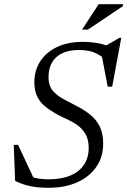

<svg xmlns="http://www.w3.org/2000/svg" viewBox="-20 -878 602 908"><path d="M485 -593Q452.5 -618.5 424.8 -630Q397 -641.5 352 -641.5Q307 -641.5 275 -626.5Q243 -611.5 226.2 -583Q209.5 -554.5 209.5 -513Q209.5 -471.5 231.2 -447.2Q253 -423 285.8 -406.5Q318.5 -390 350.5 -372.5Q382.5 -355.5 409.2 -333.5Q436 -311.5 452 -279Q468 -246.5 468 -197.5Q468 -136.5 436 -89.5Q404 -42.5 346 -16.2Q288 10 210 10Q160.5 10 125.5 3Q90.5 -4 51.5 -22.5L45 -193H65.5L143 -27L121 -45Q144.5 -36 164.8 -33Q185 -30 209 -30Q271 -30 313.2 -48Q355.5 -66 377.5 -99.5Q399.5 -133 399.5 -178.5Q399.5 -218.5 384.2 -244.2Q369 -270 345 -286.8Q321 -303.5 294 -315.5Q267 -327.5 244 -340.5Q213.5 -358 190.5 -377.2Q167.5 -396.5 155 -423.5Q142.5 -450.5 142.5 -490Q142.5 -544.5 170 -587.5Q197.5 -630.5 248.8 -655.2Q300 -680 371.5 -680Q406 -680 435.5 -675.2Q465 -670.5 502 -656.5L472.5 -657.5L545 -699H553.5L510.5 -468H489.5L457 -636.5ZM368 -738 446.5 -858H561.5V-849L395.5 -738Z"/></svg>

Font: Newsreader 18pt
Style: Italic
Weight: 400
Italic angle: -17°
Version: Version 1.003